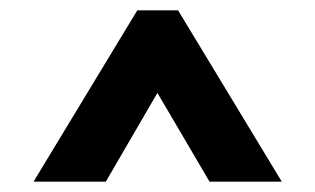

<svg xmlns="http://www.w3.org/2000/svg" viewBox="-20 -709 611 372"><path d="M386 -357H526L325 -689H246L45 -357H185L285 -529Z"/></svg>

Font: LT Wave Alt Black
Style: Regular
Weight: 900
Designer: Daniel Lyons
Version: Version 2.5 (Glyphs App)